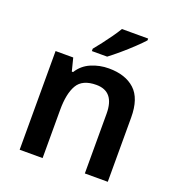

<svg xmlns="http://www.w3.org/2000/svg" viewBox="-137 -878 917 991"><g transform="rotate(20 321.0 -383.0)"><path d="M371 -552Q462 -552 513.5 -505Q565 -458 565 -353V0H439V-328Q439 -450 339 -450Q263 -450 235 -402Q207 -354 207 -265V0H81V-542H178L196 -471H203Q229 -513 274.5 -532.5Q320 -552 371 -552ZM508 -756Q492 -738 461.5 -709Q431 -680 398 -652Q365 -624 341 -606H257V-619Q272 -637 292 -663Q312 -689 331.5 -716.5Q351 -744 364 -766H508Z"/></g></svg>

Font: Noto Sans Gujarati UI SemiBold
Style: Regular
Weight: 600
Designer: Jelle Bosma - Monotype Design Team, Universal Thirst
Foundry: Monotype Imaging Inc.
Version: Version 2.106; ttfautohint (v1.8.4.7-5d5b)